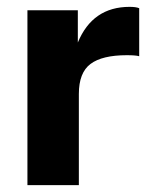

<svg xmlns="http://www.w3.org/2000/svg" viewBox="-20 -540 438 560"><path d="M60 0V-510H207V-416Q250 -520 358 -520Q377 -520 386 -516V-376Q376 -379 350 -379Q278 -379 244 -353.5Q210 -328 210 -266V0Z"/></svg>

Font: Instrument Sans
Style: Bold
Weight: 700
Designer: Rodrigo Fuenzalida
Foundry: fragTYPE
Version: Version 1.000; ttfautohint (v1.8.4.7-5d5b);gftools[0.9.28]